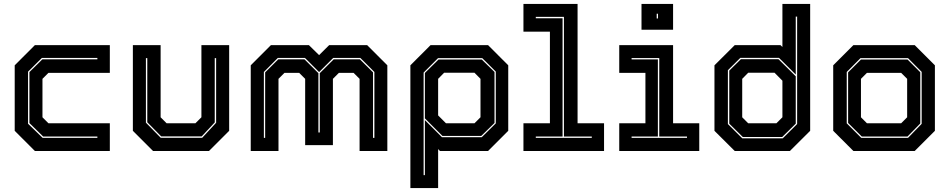

<svg xmlns="http://www.w3.org/2000/svg" viewBox="-20 -770 4842 979"><path d="M158 0 55 -103V-437L158 -540H540V-398.5H227L196.5 -368V-172L227 -141.5H540V0ZM197.5 -67H476.5V-74H200L130 -142.5V-402.5L196 -467.5H476.5V-474.5H193.5L123 -404.5V-139Z M760.5 0 657.5 -103V-540H799V-172L829.5 -141.5H976.5L1007 -172V-540H1148.5V-103L1045.5 0ZM799.5 -67.5H1011L1082 -144V-473.5H1075V-146L1008.5 -74.5H802L731 -146.5V-473.5H724V-144.5Z M1258.5 0V-437L1361.5 -540H1555L1607 -489L1658.5 -540H1852L1955 -437V0H1813.5V-368L1783 -398.5H1708L1677.5 -368V-30H1536V-368L1505.5 -398.5H1430.5L1400 -368V0ZM1325.5 -67H1332V-401L1399 -467.5H1532.5L1603.5 -397V-94.5H1610.5V-397L1681.5 -467.5H1815L1882 -401V-67H1889V-403L1817.5 -474.5H1679L1607 -402.5L1535 -474.5H1396.5L1325.5 -403Z M2072.5 189V-437L2175.5 -540H2468.5L2571.5 -437V-103L2468.5 0H2223.5L2214 -10V189ZM2140 123H2146.5V-157.5L2233.5 -70.5H2436.5L2508 -141V-405L2439 -473.5H2213.5L2140 -400ZM2254 -141.5H2399.5L2430 -172V-368L2399.5 -399H2244.5L2214 -368V-181.5ZM2236 -77 2146.5 -166.5V-398L2216 -466.5H2436.5L2501.5 -403V-143L2434 -77Z M2649 0V-141.5H2784V-608.5H2649V-750H2925V-141.5H3060V0ZM2712 -67H2997.5V-74H2855.5V-684H2712V-677H2848.5V-74H2712Z M3251 -618.5V-750H3412V-618.5ZM3328.5 -676H3335V-700H3328.5ZM3137.5 0V-141.5H3271V-398.5H3137.5V-540H3412V-141.5H3545.5V0ZM3200.5 -67H3483V-74H3341.5V-474H3200.5V-467H3334.5V-74H3200.5Z M4007.5 0H3726.5L3623 -103V-437L3726.5 -540H3959.5L3969.5 -530.5V-750H4111V-103ZM3968.5 -71.5H3767.5L3698.5 -139.5V-410L3757.5 -468H3949.5L4037.5 -381V-139.5ZM3939 -141.5 3969.5 -172V-358.5L3929.5 -399H3795L3764.5 -368V-172L3795 -141.5ZM3971 -64.5 4044.5 -137.5V-685.5H4037.5V-390L3952 -475H3755L3691.5 -412V-137.5L3765 -64.5Z M4331.5 0 4228.5 -103V-437L4331.5 -540H4644L4747 -437V-103L4644 0ZM4371.5 -67H4610L4679.5 -138.5V-403.5L4610 -473.5H4367.5L4297.5 -403V-141ZM4374 -74 4304.5 -143V-401L4370 -466.5H4607.5L4672.5 -401.5V-140.5L4607.5 -74ZM4400.5 -141.5H4575L4605.5 -172V-368L4575 -398.5H4400.5L4370 -368V-172Z"/></svg>

Font: Tourney Thin ExtraBold
Style: Regular
Weight: 800
Version: Version 1.015